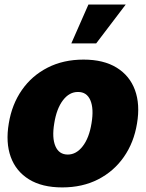

<svg xmlns="http://www.w3.org/2000/svg" viewBox="-20 -815 642 845"><path d="M253.9 9.8Q165 9.8 107.7 -25.6Q50.3 -61 27.3 -124.3Q4.4 -187.5 18.6 -271.5Q32.2 -355.5 76.2 -418.7Q120.1 -481.9 189.5 -517.3Q258.8 -552.7 347.7 -552.7Q436 -552.7 493.4 -517.3Q550.8 -481.9 574 -418.7Q597.2 -355.5 583 -271.5Q569.3 -187.5 525.1 -124.3Q481 -61 411.9 -25.6Q342.8 9.8 253.9 9.8ZM278.3 -134.8Q315.9 -134.8 344.2 -171.6Q372.6 -208.5 382.8 -272.5Q393.6 -336.9 377.7 -373.8Q361.8 -410.6 323.2 -410.2Q285.2 -410.6 257.1 -373.8Q229 -336.9 218.8 -272.5Q208 -208.5 223.9 -171.6Q239.7 -134.8 278.3 -134.8ZM293.9 -624 369.1 -794.9H533.2L403.3 -624Z"/></svg>

Font: Inter Tight Black
Style: Italic
Weight: 900
Italic angle: -9.39999°
Designer: Rasmus Andersson
Foundry: rsms
Version: Version 3.004; ttfautohint (v1.8.4.7-5d5b)